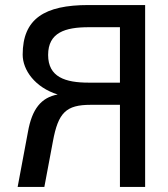

<svg xmlns="http://www.w3.org/2000/svg" viewBox="-20 -742 666 762"><path d="M556 0V-722H456V-414H332C239 -414 171 -436 171 -524C171 -613 239 -634 332 -634H456V-722H331C157 -722 70 -668 70 -525C70 -464 119 -395 209 -367C143 -355 107 -309 91 -219L50 0H156L190 -181C211 -295 242 -326 340 -326H456V0Z"/></svg>

Font: Perun
Style: Regular
Weight: 400
Foundry: Copyright (c) Stefan Peev, Context Ltd, 2016
Version: Version 1.089